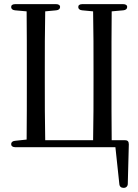

<svg xmlns="http://www.w3.org/2000/svg" viewBox="-20 -726 669 930"><path d="M54 -13H539L558 165C559 178 567 184 579 184C591 184 599 176 599 164L604 -27C604 -41 598 -47 585 -47H521C520 -142 520 -238 520 -335V-385C520 -482 520 -576 521 -671L577 -676C589 -677 596 -683 596 -692C596 -701 589 -706 576 -706H379C366 -706 359 -701 359 -692C359 -683 366 -677 378 -676L431 -671C433 -576 433 -480 433 -385V-335C433 -237 433 -141 431 -47H199C197 -141 197 -237 197 -335V-385C197 -481 197 -576 199 -671L252 -676C264 -677 271 -683 271 -692C271 -701 264 -706 251 -706H54C41 -706 34 -701 34 -692C34 -683 41 -677 53 -676L109 -671C110 -577 110 -481 110 -385V-335C110 -239 110 -144 109 -50L53 -44C41 -43 34 -37 34 -28C34 -19 41 -13 54 -13Z"/></svg>

Font: 寒蝉锦书宋 CompactLight
Style: Bold
Weight: 400
Width: 4
Designer: 寒蝉锦书宋{Warren} 思源宋体{Ryoko NISHIZUKA 西塚涼子 (kana & ideographs); Frank Grießhammer (Latin, Greek & Cyrillic); Wenlong ZHANG 
Foundry: Adobe & ChillType
Version: Version 2.000;Glyphs 3.1.1 (3135)